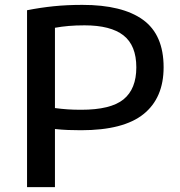

<svg xmlns="http://www.w3.org/2000/svg" viewBox="-20 -768 739 788"><path d="M91 0V-726Q147 -737 201.2 -742.5Q255.5 -748 318 -748Q482 -748 566.8 -686.8Q651.5 -625.5 651.5 -492Q651.5 -366 569.2 -299.8Q487 -233.5 312.5 -233.5Q284.5 -233.5 259 -234.5Q233.5 -235.5 205.5 -238.5V0ZM313 -317.5Q434.5 -317.5 487 -360.2Q539.5 -403 539.5 -491.5Q539.5 -581.5 486.8 -622.8Q434 -664 327 -664Q291.5 -664 262.2 -661.5Q233 -659 205.5 -654V-324.5Q232 -321 257.2 -319.2Q282.5 -317.5 313 -317.5Z"/></svg>

Font: Encode Sans Expanded Expanded Medium
Style: Regular
Weight: 500
Width: 7
Designer: Multiple Designers
Foundry: Impallari Type
Version: Version 3.000; ttfautohint (v1.8.3) -l 8 -r 50 -G 200 -x 14 